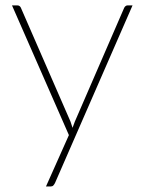

<svg xmlns="http://www.w3.org/2000/svg" viewBox="-20 -513 534 712"><path d="M184 165.5Q181.5 170.5 178 174.5Q174.5 178.5 168 178.5H150.5L235.5 -12L24.5 -493H44.5Q50 -493 53.2 -490Q56.5 -487 57.5 -484L241.5 -62Q245.5 -51.5 249 -39Q252.5 -49.5 257.5 -62L440.5 -484Q442.5 -488 445.8 -490.5Q449 -493 453 -493H471.5Z"/></svg>

Font: Lato Thin
Style: Regular
Weight: 200
Designer: Lukasz Dziedzic
Foundry: tyPoland Lukasz Dziedzic
Version: Version 2.007; 2014-02-27